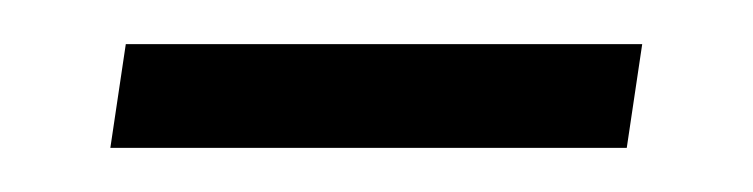

<svg xmlns="http://www.w3.org/2000/svg" viewBox="-20 -734 341 87"><path d="M264 -667H30L37 -714H271Z"/></svg>

Font: Glekhifnjqigglhiwekvrgaqftz
Style: Regular
Weight: 300
Italic angle: -8°
Designer: Carrois Corporate & Edenspiekermann
Foundry: Carrois Corporate GbR & Edenspiekermann AG
Version: Version 2.001